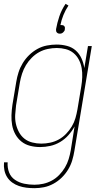

<svg xmlns="http://www.w3.org/2000/svg" viewBox="-22 -761 542 1004"><path d="M158 223Q137 223 116.5 220.5Q96 218 77 211.5Q58 205 42 193.5Q26 182 15.5 165.5Q5 149 1 129Q-3 109 -1 88H18Q16 116 25.5 140.5Q35 165 56.5 179.5Q78 194 104 199.5Q130 205 158 205Q181 205 204 200Q227 195 248.5 183.5Q270 172 287.5 154Q305 136 317.5 115Q330 94 337 71Q344 48 348 25L368 -100Q355 -76 336 -54.5Q317 -33 292.5 -18.5Q268 -4 241 2Q214 8 188 8Q161 8 135.5 1.5Q110 -5 90.5 -20.5Q71 -36 58.5 -58.5Q46 -81 41.5 -106.5Q37 -132 38 -159Q39 -186 43 -213L63 -333Q67 -358 75 -383Q83 -408 97 -431Q111 -454 130.5 -473Q150 -492 173.5 -505Q197 -518 223 -523Q249 -528 274 -528Q302 -528 328.5 -521Q355 -514 374 -497Q393 -480 404 -456Q415 -432 419 -405L438 -520H458L367 28Q363 53 355.5 78Q348 103 334 126Q320 149 300.5 168Q281 187 257 200Q233 213 208 218Q183 223 158 223ZM194 -10Q217 -10 240.5 -15Q264 -20 285 -31.5Q306 -43 323.5 -61Q341 -79 353.5 -100Q366 -121 372.5 -143.5Q379 -166 383 -189L403 -309Q407 -333 408 -357.5Q409 -382 405 -405Q401 -428 390.5 -448.5Q380 -469 362.5 -483.5Q345 -498 322 -504Q299 -510 275 -510Q252 -510 228 -505Q204 -500 183 -488.5Q162 -477 144 -459Q126 -441 113.5 -420Q101 -399 93.5 -376Q86 -353 82 -330L62 -210Q59 -186 57.5 -161.5Q56 -137 61 -114Q66 -91 77 -70.5Q88 -50 105.5 -36Q123 -22 146.5 -16Q170 -10 194 -10ZM291 -585Q286 -585 282 -586.5Q278 -588 275 -591.5Q272 -595 271.5 -599Q271 -603 271 -608Q277 -642 288.5 -676Q300 -710 321 -741L336 -732Q320 -708 309.5 -682Q299 -656 294 -630H298Q303 -630 307 -629Q311 -628 314 -624.5Q317 -621 317.5 -616.5Q318 -612 317 -608Q317 -603 314.5 -599Q312 -595 308 -591.5Q304 -588 300 -586.5Q296 -585 291 -585Z"/></svg>

Font: Iosevka Curly Thin
Style: Italic
Weight: 100
Italic angle: -9°
Monospace: yes
Designer: Belleve Invis
Foundry: Belleve Invis
Version: Version 22.1.2; ttfautohint (v1.8.4)